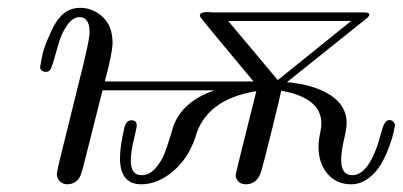

<svg xmlns="http://www.w3.org/2000/svg" viewBox="-20 -462 1034 493"><path d="M83 -290Q85 -302.2 88.9 -321.5Q92.8 -340.8 110.4 -379.4Q127.9 -418 149.9 -432.1Q166 -441.9 186 -441.9Q218.3 -441.9 243.7 -418.5Q269 -395 269 -352.1Q269 -326.2 249 -252.9H630.9Q496.1 -414.1 494.1 -418.9Q493.2 -420.9 493.2 -422.9Q493.2 -430.7 514.2 -431.2Q516.1 -431.2 519 -430.7Q522 -430.2 523.9 -430.2H911.1Q927.2 -430.2 928.2 -425.8Q929.2 -421.9 922.9 -416L716.8 -251Q785.6 -245.1 827.9 -218Q870.1 -190.9 870.1 -146Q870.1 -132.8 863 -102.3Q856 -71.8 856 -51.8Q856 -11.7 884.8 -12.2Q931.6 -12.2 960.9 -128.9Q967.8 -153.8 980 -153.8Q985.8 -153.8 990 -149.4Q994.1 -145 994.1 -140.1Q994.1 -138.2 991 -123.5Q987.8 -108.9 979.5 -85.9Q971.2 -63 959 -41.5Q946.8 -20 926.3 -4.4Q905.8 11.2 881.8 11.2Q843.8 11.2 820.8 -15.9Q797.9 -43 797.9 -85Q797.9 -100.1 801.5 -117.4Q805.2 -134.8 805.2 -145Q805.2 -210.9 702.1 -229Q699.2 -213.9 677.5 -126Q655.8 -38.1 650.9 -22.9Q641.1 11.2 610.8 11.2Q599.6 11.2 592.3 4.2Q585 -2.9 585 -13.2Q585 -16.1 638.2 -228Q509.3 -207 481.9 -110.8Q481 -108.9 481 -107.9Q462.9 -54.7 423.8 -21.7Q384.8 11.2 342.8 11.2Q287.6 11.2 288.1 -57.1Q288.1 -85.9 299.8 -136.2Q304.7 -153.3 317.9 -153.1Q331.1 -152.8 331.1 -140.1Q331.1 -134.3 323.5 -103Q315.9 -71.8 315.9 -49.8Q315.9 -11.7 344.2 -12.2Q363.3 -12.2 378.7 -29.5Q394 -46.9 401.6 -65.9Q409.2 -85 417 -110.6Q424.8 -136.2 425.8 -140.1Q450.7 -203.1 530.8 -230H243.2Q243.2 -229 230 -177.5Q216.8 -126 203.4 -72Q189.9 -18.1 188 -14.2Q178.2 10.7 152.8 11.2Q141.6 11.2 133.8 3.7Q126 -3.9 126 -16.1Q126 -18.1 131.8 -44.9L192.9 -292Q210 -361.8 210 -378.9Q210 -418 184.1 -418Q167 -418 152.6 -397.5Q138.2 -377 131.1 -352.1Q124 -327.1 117.4 -304.7Q110.8 -282.2 106 -279.8Q100.1 -275.9 91.6 -278.6Q83 -281.2 83 -290ZM565.9 -408.2 692.9 -256.8H693.8L881.8 -408.2Z"/></svg>

Font: CMU Classical Serif
Style: Italic
Weight: 500
Italic angle: -14.04°
Version: Version 0.7.0